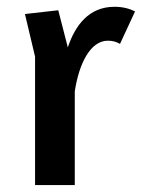

<svg xmlns="http://www.w3.org/2000/svg" viewBox="-20 -532 408 552"><path d="M51.7 -491.7 80.8 -369.2V0H195V-269.2C206.7 -347.5 239.2 -415 290 -415C304.2 -415 315 -411.7 325 -405.8L368.3 -499.2C351.7 -507.5 332.5 -512.5 309.2 -512.5C235 -512.5 195.8 -458.3 175 -395.8L147.5 -502.5Z"/></svg>

Font: Boon SemiBold
Style: Regular
Weight: 600
Designer: Sungsit Sawaiwan
Foundry: FontUni
Version: Version 2.0